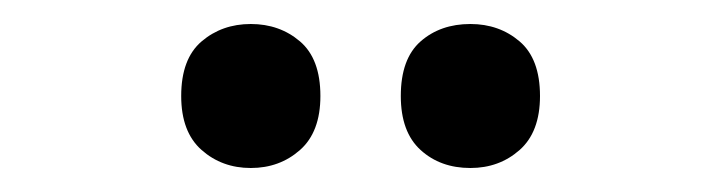

<svg xmlns="http://www.w3.org/2000/svg" viewBox="-20 -761 604 160"><path d="M131 -681Q131 -712 148 -726.5Q165 -741 189 -741Q213 -741 230 -726.5Q247 -712 247 -681Q247 -651 230 -636Q213 -621 189 -621Q165 -621 148 -636Q131 -651 131 -681ZM314 -681Q314 -712 330.5 -726.5Q347 -741 372 -741Q396 -741 413 -726.5Q430 -712 430 -681Q430 -651 413 -636Q396 -621 372 -621Q347 -621 330.5 -636Q314 -651 314 -681Z"/></svg>

Font: Noto Sans Tamil SemiCondensed SemiBold
Style: Regular
Weight: 600
Width: 4
Designer: Jelle Bosma - Monotype Design Team
Foundry: Monotype Imaging Inc.
Version: Version 2.004; ttfautohint (v1.8.4.7-5d5b)